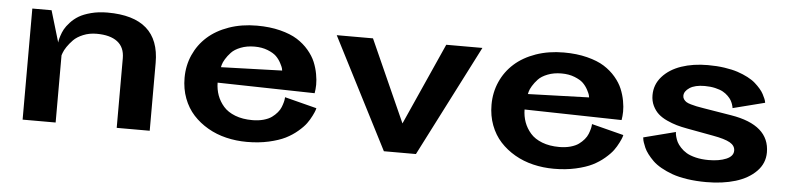

<svg xmlns="http://www.w3.org/2000/svg" viewBox="-40 -756 3914 956"><g transform="rotate(5 1917.5 -277.5)"><path d="M560.1 0V-348.1Q560.1 -402.8 523.9 -430.4Q487.8 -458 419.9 -458Q383.3 -458 352.8 -445.3Q322.3 -432.6 304.9 -414.8Q287.6 -397 275.6 -379.2Q263.7 -361.3 259.3 -348.6L254.9 -335.9V0H89.8V-555.2H186L232.9 -397.9Q233.4 -401.4 234.1 -407.5Q234.9 -413.6 240.5 -431.4Q246.1 -449.2 254.6 -465.1Q263.2 -481 281.2 -500.7Q299.3 -520.5 322.5 -534.4Q345.7 -548.3 382.8 -558.1Q419.9 -567.9 464.8 -567.9Q725.1 -567.9 725.1 -339.8V0Z M1041 -268.1Q1041.5 -234.4 1052.2 -204.8Q1063 -175.3 1084.5 -150.6Q1106 -126 1143.1 -111.6Q1180.2 -97.2 1229 -97.2Q1259.8 -97.2 1285.2 -104.2Q1310.5 -111.3 1325.9 -122.6Q1341.3 -133.8 1352.8 -147.5Q1364.3 -161.1 1369.6 -174.8Q1375 -188.5 1377.9 -199.7Q1380.9 -210.9 1381.3 -217.8L1381.8 -225.1L1542 -184.1Q1541 -180.2 1538.8 -172.9Q1536.6 -165.5 1526.6 -145.3Q1516.6 -125 1502.9 -106.2Q1489.3 -87.4 1462.6 -64.7Q1436 -42 1403.3 -25.6Q1370.6 -9.3 1320.6 2Q1270.5 13.2 1211.9 13.2Q1157.7 13.2 1107.9 1.2Q1058.1 -10.7 1015.9 -35.2Q973.6 -59.6 942.1 -94Q910.6 -128.4 892.8 -175.5Q875 -222.7 875 -277.8Q875 -339.4 898.7 -392.6Q922.4 -445.8 965.6 -484.6Q1008.8 -523.4 1072.3 -545.7Q1135.7 -567.9 1211.9 -567.9Q1276.4 -567.9 1328.4 -554.7Q1380.4 -541.5 1414.1 -520.3Q1447.8 -499 1471.9 -470.5Q1496.1 -441.9 1508.1 -413.1Q1520 -384.3 1525.6 -353.8Q1531.2 -323.2 1530.8 -300Q1530.3 -276.9 1526.9 -257.8ZM1356 -356Q1355.5 -360.4 1353.8 -367.4Q1352.1 -374.5 1342.3 -393.1Q1332.5 -411.6 1318.1 -425.8Q1303.7 -439.9 1274.9 -451.4Q1246.1 -462.9 1209 -462.9Q1170.4 -462.9 1139.9 -450.9Q1109.4 -439 1093.3 -421.6Q1077.1 -404.3 1066.9 -387.2Q1056.6 -370.1 1053.7 -358.4L1050.8 -346.2Z M2339.4 -555.2 2055.7 0H1895.5L1611.3 -555.2H1792.5L1975.6 -146L2158.7 -555.2Z M2575.2 -268.1Q2575.7 -234.4 2586.4 -204.8Q2597.2 -175.3 2618.7 -150.6Q2640.1 -126 2677.2 -111.6Q2714.4 -97.2 2763.2 -97.2Q2793.9 -97.2 2819.3 -104.2Q2844.7 -111.3 2860.1 -122.6Q2875.5 -133.8 2887 -147.5Q2898.4 -161.1 2903.8 -174.8Q2909.2 -188.5 2912.1 -199.7Q2915 -210.9 2915.5 -217.8L2916 -225.1L3076.2 -184.1Q3075.2 -180.2 3073 -172.9Q3070.8 -165.5 3060.8 -145.3Q3050.8 -125 3037.1 -106.2Q3023.4 -87.4 2996.8 -64.7Q2970.2 -42 2937.5 -25.6Q2904.8 -9.3 2854.7 2Q2804.7 13.2 2746.1 13.2Q2691.9 13.2 2642.1 1.2Q2592.3 -10.7 2550 -35.2Q2507.8 -59.6 2476.3 -94Q2444.8 -128.4 2427 -175.5Q2409.2 -222.7 2409.2 -277.8Q2409.2 -339.4 2432.9 -392.6Q2456.5 -445.8 2499.8 -484.6Q2543 -523.4 2606.4 -545.7Q2669.9 -567.9 2746.1 -567.9Q2810.5 -567.9 2862.5 -554.7Q2914.6 -541.5 2948.2 -520.3Q2981.9 -499 3006.1 -470.5Q3030.3 -441.9 3042.2 -413.1Q3054.2 -384.3 3059.8 -353.8Q3065.4 -323.2 3064.9 -300Q3064.5 -276.9 3061 -257.8ZM2890.1 -356Q2889.6 -360.4 2887.9 -367.4Q2886.2 -374.5 2876.5 -393.1Q2866.7 -411.6 2852.3 -425.8Q2837.9 -439.9 2809.1 -451.4Q2780.3 -462.9 2743.2 -462.9Q2704.6 -462.9 2674.1 -450.9Q2643.6 -439 2627.4 -421.6Q2611.3 -404.3 2601.1 -387.2Q2590.8 -370.1 2587.9 -358.4L2585 -346.2Z M3335.9 -222.2Q3335.9 -219.7 3336.2 -215.1Q3336.4 -210.4 3339.8 -197.5Q3343.3 -184.6 3349.1 -172.9Q3355 -161.1 3368.2 -146.7Q3381.3 -132.3 3398.9 -121.8Q3416.5 -111.3 3445.3 -104.2Q3474.1 -97.2 3509.8 -97.2Q3562.5 -97.2 3597.7 -112.1Q3632.8 -127 3632.8 -154.8Q3632.8 -179.7 3606.7 -194.6Q3580.6 -209.5 3520.5 -220.2L3390.6 -244.1Q3360.8 -249.5 3336.9 -256.3Q3313 -263.2 3287.1 -275.1Q3261.2 -287.1 3243.9 -302.7Q3226.6 -318.4 3215.1 -342Q3203.6 -365.7 3203.6 -395Q3203.6 -448.2 3239 -488Q3274.4 -527.8 3333.3 -547.9Q3392.1 -567.9 3465.8 -567.9Q3510.3 -567.9 3548.8 -562.3Q3587.4 -556.6 3615.2 -547.4Q3643.1 -538.1 3666.5 -525.9Q3689.9 -513.7 3705.1 -500.2Q3720.2 -486.8 3731.7 -473.4Q3743.2 -460 3749.5 -447.8Q3755.9 -435.5 3759.8 -426.3Q3763.7 -417 3764.6 -411.1L3765.6 -405.8L3606 -365.2Q3606 -367.2 3605.5 -370.8Q3605 -374.5 3601.6 -384.5Q3598.1 -394.5 3592.8 -403.8Q3587.4 -413.1 3576.2 -424.3Q3564.9 -435.5 3550.3 -443.6Q3535.6 -451.7 3511.7 -457.3Q3487.8 -462.9 3459 -462.9Q3410.2 -462.9 3383.5 -445.3Q3356.9 -427.7 3356.9 -404.8Q3356.9 -395 3362.3 -387.5Q3367.7 -379.9 3375.2 -375Q3382.8 -370.1 3398.2 -365.7Q3413.6 -361.3 3426.5 -358.6Q3439.5 -356 3462.9 -352.1L3602.5 -329.1Q3795.9 -297.4 3795.9 -160.2Q3795.9 -105.5 3756.8 -65.7Q3717.8 -25.9 3653.6 -6.3Q3589.4 13.2 3507.8 13.2Q3456.5 13.2 3412.6 6.6Q3368.7 0 3337.4 -11.2Q3306.2 -22.5 3280.3 -37.1Q3254.4 -51.8 3238 -67.9Q3221.7 -84 3209.5 -100.1Q3197.3 -116.2 3190.9 -130.9Q3184.6 -145.5 3180.9 -156.7Q3177.2 -168 3176.8 -174.8L3175.8 -181.2Z"/></g></svg>

Font: Sporting Grotesque
Style: Bold
Weight: 700
Designer: Lucas LE BIHAN
Foundry: Lucas LE BIHAN
Version: Version 2.002;PS 2.2;hotconv 1.0.88;makeotf.lib2.5.647800